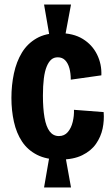

<svg xmlns="http://www.w3.org/2000/svg" viewBox="-20 -738 486 841"><path d="M197 -579 173 -718H291L265 -579ZM173 83 197 -56H266L291 83ZM243 -39Q183 -39 142 -60Q101 -81 76.5 -118Q52 -155 41 -204.5Q30 -254 30 -309Q30 -365 41 -416.5Q52 -468 76 -507.5Q100 -547 140 -570Q180 -593 238 -593Q301 -593 342.5 -567.5Q384 -542 405 -499.5Q426 -457 424 -408L290 -389Q290 -417 284 -439Q278 -461 265.5 -474Q253 -487 233 -487Q216 -487 204.5 -477Q193 -467 184.5 -446.5Q176 -426 172 -394Q168 -362 168 -319Q168 -263 175 -223Q182 -183 197.5 -162.5Q213 -142 238 -142Q262 -142 277 -159.5Q292 -177 298.5 -204Q305 -231 304 -257L434 -247Q437 -211 429.5 -175Q422 -139 400.5 -108Q379 -77 340 -58Q301 -39 243 -39Z"/></svg>

Font: Bricolage Grotesque Condensed
Style: Bold
Weight: 700
Width: 3
Designer: Mathieu Triay
Foundry: Atelier Triay
Version: Version 1.001;gftools[0.9.33.dev8+g029e19f]